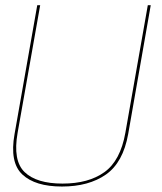

<svg xmlns="http://www.w3.org/2000/svg" viewBox="-20 -694 605 719"><path d="M212 4.5Q312.5 4.5 376.8 -40.5Q441 -85.5 460 -192L544.5 -674.5H533.5L449.5 -197Q431 -92.5 371.2 -49.5Q311.5 -6.5 214 -6.5Q117 -6.5 72.2 -49.5Q27.5 -92.5 46 -197L130.5 -674.5H119.5L34.5 -192Q15.5 -85.5 63.8 -40.5Q112 4.5 212 4.5Z"/></svg>

Font: Anybody UltraCondensed Thin Thin
Style: Italic
Weight: 250
Italic angle: -10°
Version: Version 1.111